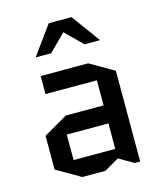

<svg xmlns="http://www.w3.org/2000/svg" viewBox="-110 -809 755 895"><g transform="rotate(-15 267.5 -361.5)"><path d="M157 -205V-82H358V-205ZM176 5 60 -62V-225L176 -292H358V-413H110V-500H339L455 -433V5H429L358 -36L287 5ZM210 -728H320L421 -590H346L265 -670L185 -590H110Z"/></g></svg>

Font: Quantico
Style: Regular
Weight: 400
Designer: Matt Desmond
Foundry: MADtype
Version: Version 2.002